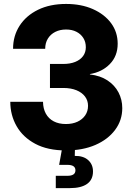

<svg xmlns="http://www.w3.org/2000/svg" viewBox="-20 -759 675 983"><path d="M317.9 11.2Q224.1 11.2 160.6 -22.7Q97.2 -56.6 64.9 -113.3Q32.7 -169.9 32.7 -237.8H200.2Q200.7 -202.6 214.8 -177Q229 -151.4 255.1 -137.7Q281.2 -124 317.4 -124Q351.1 -124 376.5 -135.7Q401.9 -147.5 416.3 -168.5Q430.7 -189.5 430.7 -217.3Q430.7 -244.6 415 -265.1Q399.4 -285.6 371.1 -297.1Q342.8 -308.6 304.2 -308.6H235.8V-431.6H304.2Q339.4 -431.6 365.2 -442.1Q391.1 -452.6 405.3 -471.9Q419.4 -491.2 419.4 -517.1Q419.4 -544.4 406.5 -564.7Q393.6 -585 371.1 -596.4Q348.6 -607.9 318.4 -607.9Q287.1 -607.9 262.9 -595.7Q238.8 -583.5 225.1 -561.3Q211.4 -539.1 211.4 -509.3H46.9Q46.9 -575.2 80.3 -627.2Q113.8 -679.2 174.8 -709Q235.8 -738.8 318.4 -738.8Q396 -738.8 455.6 -712.4Q515.1 -686 548.8 -640.4Q582.5 -594.7 582.5 -535.2Q582.5 -472.2 542.5 -431.2Q502.4 -390.1 440.4 -379.9V-377.9Q493.7 -371.6 530.5 -347.2Q567.4 -322.8 586.7 -285.9Q606 -249 606 -205.6Q606 -143.1 569.3 -94Q532.7 -44.9 468 -16.8Q403.3 11.2 317.9 11.2ZM265.6 204.1V141.1H324.7Q345.7 141.1 356 134Q366.2 127 366.2 112.8Q366.2 99.1 356 92Q345.7 85 324.7 85H282.7L301.8 -20.5H363.8V0L362.8 39.1Q407.2 38.6 431.6 60.8Q456.1 83 456.1 118.7Q456.1 161.1 425.8 182.6Q395.5 204.1 337.9 204.1Z"/></svg>

Font: Inter 28pt ExtraBold
Style: Regular
Weight: 800
Designer: Rasmus Andersson
Foundry: rsms
Version: Version 4.001;git-66647c0bb